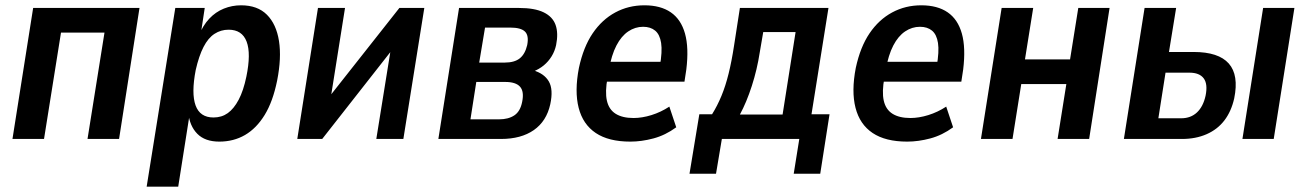

<svg xmlns="http://www.w3.org/2000/svg" viewBox="-20 -524 4928 724"><path d="M27 0 105 -494H506L429 0H310L374 -401H210L146 0Z M533 180 641 -494H752L736 -388H729Q745 -428 769 -453.5Q793 -479 824 -491.5Q855 -504 889 -504Q951 -504 986.5 -468.5Q1022 -433 1032 -369.5Q1042 -306 1025 -220Q1009 -141 978 -90.5Q947 -40 904 -15Q861 10 807 10Q753 10 724 -19.5Q695 -49 690 -99H696L652 180ZM785 -81Q816 -81 839 -97.5Q862 -114 880 -148Q898 -182 909 -235Q927 -322 910 -367Q893 -412 842 -412Q813 -412 789 -396.5Q765 -381 747.5 -347Q730 -313 718 -260Q701 -172 717.5 -126.5Q734 -81 785 -81Z M1101 0 1179 -494H1281L1220 -110H1183L1486 -494H1580L1501 0H1399L1461 -385H1497L1195 0Z M1633 0 1711 -494H1937Q1996 -494 2030 -477.5Q2064 -461 2075 -430Q2086 -399 2077 -354Q2072 -331 2060 -311.5Q2048 -292 2030.5 -277.5Q2013 -263 1988 -253L1990 -259Q2032 -247 2049.5 -217Q2067 -187 2055 -131Q2041 -67 1993 -33.5Q1945 0 1869 0ZM1754 -74H1862Q1897 -74 1919.5 -89Q1942 -104 1949 -140Q1957 -179 1941 -197Q1925 -215 1885 -215H1776ZM1787 -288H1883Q1920 -288 1940 -304Q1960 -320 1968 -354Q1975 -390 1959.5 -405Q1944 -420 1904 -420H1809Z M2357 10Q2275 10 2226.5 -22.5Q2178 -55 2162 -117.5Q2146 -180 2163 -268Q2180 -347 2215 -398.5Q2250 -450 2300 -477Q2350 -504 2410 -504Q2471 -504 2509.5 -477.5Q2548 -451 2563 -397.5Q2578 -344 2568 -262L2561 -216H2253L2264 -291H2486L2468 -273Q2478 -330 2473 -362Q2468 -394 2450.5 -408.5Q2433 -423 2405 -423Q2375 -423 2349 -405.5Q2323 -388 2304.5 -352.5Q2286 -317 2276 -261L2271 -231Q2261 -178 2268.5 -144.5Q2276 -111 2301.5 -95Q2327 -79 2369 -79Q2401 -79 2436.5 -90Q2472 -101 2504 -122L2530 -44Q2489 -14 2444 -2Q2399 10 2357 10Z M2580 131 2617 -93H2665Q2685 -125 2700.5 -162.5Q2716 -200 2727.5 -246.5Q2739 -293 2748 -352L2770 -494H3104L3040 -93H3108L3073 131H2973L2994 0H2702L2680 131ZM2770 -92H2931L2980 -403H2858L2845 -327Q2835 -262 2815 -200Q2795 -138 2770 -92Z M3401 10Q3319 10 3270.5 -22.5Q3222 -55 3206 -117.5Q3190 -180 3207 -268Q3224 -347 3259 -398.5Q3294 -450 3344 -477Q3394 -504 3454 -504Q3515 -504 3553.5 -477.5Q3592 -451 3607 -397.5Q3622 -344 3612 -262L3605 -216H3297L3308 -291H3530L3512 -273Q3522 -330 3517 -362Q3512 -394 3494.5 -408.5Q3477 -423 3449 -423Q3419 -423 3393 -405.5Q3367 -388 3348.5 -352.5Q3330 -317 3320 -261L3315 -231Q3305 -178 3312.5 -144.5Q3320 -111 3345.5 -95Q3371 -79 3413 -79Q3445 -79 3480.5 -90Q3516 -101 3548 -122L3574 -44Q3533 -14 3488 -2Q3443 10 3401 10Z M3679 0 3757 -494H3876L3845 -300H4015L4046 -494H4164L4087 0H3968L4001 -207H3831L3798 0Z M4218 0 4296 -494H4415L4388 -328H4481Q4575 -328 4613.5 -284.5Q4652 -241 4634 -153Q4623 -104 4597 -70Q4571 -36 4530 -18Q4489 0 4437 0ZM4348 -78H4434Q4470 -78 4493.5 -100Q4517 -122 4526 -163Q4535 -207 4519 -228.5Q4503 -250 4465 -250H4375ZM4665 0 4743 -494H4861L4783 0Z"/></svg>

Font: Nunito Sans 10pt Condensed
Style: Bold Italic
Weight: 700
Width: 3
Italic angle: -9°
Designer: Vernon Adams
Foundry: Vernon Adams
Version: Version 3.101;gftools[0.9.27]